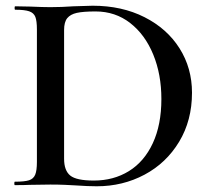

<svg xmlns="http://www.w3.org/2000/svg" viewBox="-20 -647 740 671"><path d="M245 1Q230 0 207 -1Q184 -2 156 -2L85 -1Q66 0 32 0Q30 0 30 -6Q30 -12 32 -12Q66 -12 81.5 -17Q97 -22 103 -36.5Q109 -51 109 -81V-544Q109 -574 103.5 -588Q98 -602 82 -607.5Q66 -613 33 -613Q31 -613 31 -619Q31 -625 33 -625L86 -624Q130 -622 156 -622Q195 -622 237 -625Q287 -627 304 -627Q406 -627 485 -587Q564 -547 607.5 -478Q651 -409 651 -323Q651 -226 606 -151.5Q561 -77 485 -36.5Q409 4 318 4Q287 4 245 1ZM544 -301Q544 -387 515.5 -456.5Q487 -526 435 -566.5Q383 -607 314 -607Q271 -607 248.5 -602Q226 -597 215 -583.5Q204 -570 204 -542V-92Q204 -51 225.5 -33.5Q247 -16 308 -16Q377 -16 430.5 -49Q484 -82 514 -146.5Q544 -211 544 -301Z"/></svg>

Font: Cormorant Unicase SemiBold
Style: Regular
Weight: 600
Designer: Christian Thalmann (Catharsis Fonts)
Foundry: Catharsis Fonts
Version: Version 4.000